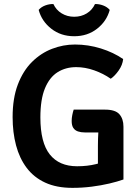

<svg xmlns="http://www.w3.org/2000/svg" viewBox="-20 -917 689 951"><path d="M590 -624.5Q587 -595 567.8 -567.8Q548.5 -540.5 528.5 -527Q492 -552.5 447 -568.5Q402 -584.5 357.5 -584.5Q305.5 -584.5 265.5 -559.5Q225.5 -534.5 202.8 -479.8Q180 -425 180 -335.5Q180 -211 226.5 -152.2Q273 -93.5 362 -93.5Q413 -93.5 455 -104Q497 -114.5 522 -123L591.5 -28Q562 -17.5 521.8 -8Q481.5 1.5 434.8 7.5Q388 13.5 339 13.5Q260 13.5 203.8 -12.5Q147.5 -38.5 112 -85.8Q76.5 -133 59.5 -197Q42.5 -261 42.5 -337Q42.5 -430 68.2 -498Q94 -566 138.2 -610Q182.5 -654 237.8 -675.2Q293 -696.5 351.5 -696.5Q417 -696.5 479.5 -677Q542 -657.5 590 -624.5ZM465 -194.5Q465 -229.5 467.2 -264.5Q469.5 -299.5 477 -328L591.5 -289.5V-28L465 -26ZM500.5 -374Q551.5 -374 571.5 -351Q591.5 -328 591.5 -289.5V-261H400Q381 -261 366.2 -266Q351.5 -271 343.2 -283.2Q335 -295.5 335 -318Q335 -332 338 -347.2Q341 -362.5 345 -374ZM523.5 -868Q508.5 -812 461 -774.8Q413.5 -737.5 347.5 -737.5Q281.5 -737.5 234 -774.8Q186.5 -812 171.5 -868Q184 -882.5 204 -890Q224 -897.5 244.5 -897Q258 -867.5 285.5 -850.8Q313 -834 347.5 -834Q382.5 -834 409.8 -850.8Q437 -867.5 450.5 -897Q471 -897.5 491 -890Q511 -882.5 523.5 -868Z"/></svg>

Font: Signika Light SemiBold
Style: Regular
Weight: 600
Version: Version 2.003;gftools[0.9.32]